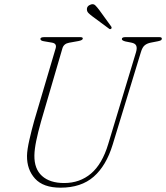

<svg xmlns="http://www.w3.org/2000/svg" viewBox="-20 -876 787 910"><path d="M493 -193.5 624.5 -628Q630.5 -648 625.8 -659.2Q621 -670.5 602.5 -674L574.5 -679.5Q557.5 -684 557.5 -690.5Q557.5 -700 573.5 -700H735Q747 -700 747 -693Q747 -688.5 743.8 -685.8Q740.5 -683 728.5 -680.5L695 -674Q677 -670.5 665.8 -661.2Q654.5 -652 647.5 -628L514 -190.5Q483.5 -90.5 424 -38.5Q364.5 13.5 267 13.5Q185 13.5 146 -29.5Q107 -72.5 108 -138Q108.5 -166 119 -212.2Q129.5 -258.5 142 -303L243.5 -646Q251 -670 226 -674L188 -680.5Q171.5 -683 171.5 -691.5Q171.5 -700 190 -700H360.5Q372.5 -700 372.5 -693.5Q372.5 -685.5 352 -681.5L307.5 -673.5Q282.5 -669 276 -647.5L175 -302Q160 -249 151.8 -208.8Q143.5 -168.5 143 -139.5Q142 -75.5 179.2 -42Q216.5 -8.5 284 -8.5Q358.5 -8.5 411.5 -53.5Q464.5 -98.5 493 -193.5ZM450.5 -828.5 507 -750.5Q511 -743.5 507 -740Q502 -736 497.5 -739.5L416.5 -799.5Q406.5 -807 399.5 -814Q392.5 -821 392 -830Q390.5 -848 411.5 -855Q423.5 -858.5 431.5 -850.8Q439.5 -843 450.5 -828.5Z"/></svg>

Font: Fraunces 72pt Soft Thin
Style: Italic
Weight: 100
Italic angle: -16°
Version: Version 1.000;[0bf87f6ff]